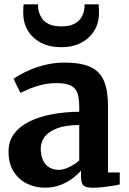

<svg xmlns="http://www.w3.org/2000/svg" viewBox="-20 -858 596 889"><path d="M19.5 -156.1Q19.5 -203.6 45 -238.2Q70.5 -272.8 115.5 -295.1Q160.5 -317.4 219.8 -328.7Q279.1 -340 346.9 -340.6V-363.6Q346.9 -402.2 338.8 -426.3Q330.6 -450.4 308 -461.7Q285.5 -473.1 242.5 -473.1Q204.2 -473.1 172 -465Q139.8 -456.9 115.1 -446.4Q90.4 -435.9 74.4 -428L42.9 -492.6Q51.8 -499.9 73.5 -512.4Q95.2 -524.9 126.7 -537.8Q158.3 -550.7 197.1 -559.4Q235.9 -568.2 278.7 -568.2Q355 -568.2 398.9 -547.9Q442.7 -527.6 461.4 -483.1Q480.1 -438.7 480.1 -366.1V-59.6H534.5V-3.8Q523.1 -1.2 501.7 2.3Q480.3 5.8 456.1 8.5Q431.9 11.2 412.2 11.2Q378.4 11.2 366.7 1.1Q355 -9.1 355 -40.6V-67.5Q342.5 -52.8 318.9 -34.3Q295.2 -15.8 262.2 -2.4Q229.2 11 187.9 11Q142.7 11 104.4 -8Q66 -27.1 42.8 -64.3Q19.5 -101.6 19.5 -156.1ZM252.3 -71.5Q274 -71.5 300.7 -84.6Q327.4 -97.6 346.9 -114.8V-279.1Q284.2 -279 244.7 -264Q205.2 -249.1 186.9 -224.6Q168.6 -200.2 168.6 -170.5Q168.6 -137.7 179.2 -115.8Q189.8 -93.8 208.7 -82.7Q227.6 -71.5 252.3 -71.5ZM264.2 -639.4Q209.9 -639.4 170.2 -659.9Q130.5 -680.5 109.1 -716.1Q87.6 -751.7 87.6 -797.3Q87.6 -807.1 87.9 -818.8Q88.2 -830.6 89.6 -838H155.9Q155.9 -833.6 156.2 -828.4Q156.4 -823.2 156.9 -817.7Q159.9 -797.6 170.6 -778.7Q181.2 -759.8 203.6 -747.8Q226.1 -735.9 264.2 -735.9Q301.9 -735.9 324.4 -747.8Q346.9 -759.8 357.5 -778.3Q368.1 -796.9 370.4 -817Q371.4 -823.2 371.7 -828.4Q372.1 -833.6 371.7 -838H437Q437.3 -830.6 437.8 -819Q438.3 -807.5 438.3 -798Q438.3 -752.1 416.6 -716.3Q395 -680.5 355.8 -659.9Q316.7 -639.4 264.2 -639.4Z"/></svg>

Font: Merriweather 7pt Light
Style: Regular
Weight: 300
Designer: Eben Sorkin
Foundry: Eben Sorkin
Version: Version 2.200;gftools[0.9.31]